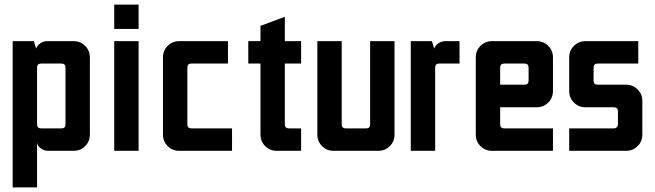

<svg xmlns="http://www.w3.org/2000/svg" viewBox="-20 -663 2879 844"><path d="M250 -383.6H160.7Q142.9 -383.6 142.9 -365.7V-116.4Q142.9 -98.6 160.7 -98.6H250Q267.9 -98.6 267.9 -116.4V-365.7Q267.9 -383.6 250 -383.6ZM35.7 -482.1H128.6L138.6 -450H139.3Q143.6 -463.6 157.5 -472.9Q171.4 -482.1 187.1 -482.1H303.6Q333.6 -482.1 354.3 -461.4Q375 -440.7 375 -410.7V-71.4Q375 -41.4 354.3 -20.7Q333.6 0 303.6 0H191.4Q175 0 160.4 -10Q145.7 -20 142.9 -35.7V160.7H35.7Z M482.1 -642.9H589.3V-535.7H482.1ZM482.1 -482.1H589.3V0H482.1Z M767.9 -482.1H982.1V-383.6H821.4Q803.6 -383.6 803.6 -365.7V-116.4Q803.6 -98.6 821.4 -98.6H1000V0H767.9Q737.9 0 717.1 -20.7Q696.4 -41.4 696.4 -71.4V-410.7Q696.4 -440.7 717.1 -461.4Q737.9 -482.1 767.9 -482.1Z M1125 -549.3 1232.1 -589.3V-482.1H1303.6V-383.6H1232.1V-116.4Q1232.1 -98.6 1250 -98.6H1303.6V0H1196.4Q1166.4 0 1145.7 -20.7Q1125 -41.4 1125 -71.4V-383.6H1071.4V-482.1H1125Z M1375 -482.1H1482.1V-116.4Q1482.1 -98.6 1500 -98.6H1589.3Q1607.1 -98.6 1607.1 -116.4V-482.1H1714.3V-71.4Q1714.3 -41.4 1693.6 -20.7Q1672.9 0 1642.9 0H1446.4Q1416.4 0 1395.7 -20.7Q1375 -41.4 1375 -71.4Z M1785.7 -482.1H1878.6L1888.6 -450H1889.3Q1893.6 -463.6 1907.5 -472.9Q1921.4 -482.1 1937.1 -482.1H2000V-383.6H1910.7Q1892.9 -383.6 1892.9 -365.7V0H1785.7Z M2285.7 -383.6H2196.4Q2178.6 -383.6 2178.6 -365.7V-290.7H2285.7Q2303.6 -290.7 2303.6 -308.6V-365.7Q2303.6 -383.6 2285.7 -383.6ZM2142.9 -482.1H2339.3Q2369.3 -482.1 2390 -461.4Q2410.7 -440.7 2410.7 -410.7V-262.9Q2410.7 -232.9 2390 -212.1Q2369.3 -191.4 2339.3 -191.4H2178.6V-116.4Q2178.6 -98.6 2196.4 -98.6H2410.7V0H2142.9Q2112.9 0 2092.1 -20.7Q2071.4 -41.4 2071.4 -71.4V-410.7Q2071.4 -440.7 2092.1 -461.4Q2112.9 -482.1 2142.9 -482.1Z M2553.6 -482.1H2785.7V-383.6H2607.1Q2589.3 -383.6 2589.3 -365.7V-308.6Q2589.3 -290.7 2607.1 -290.7H2732.1Q2762.1 -290.7 2782.9 -270Q2803.6 -249.3 2803.6 -219.3V-71.4Q2803.6 -41.4 2782.9 -20.7Q2762.1 0 2732.1 0H2482.1V-98.6H2677.9Q2685.7 -98.6 2691.1 -103.6Q2696.4 -108.6 2696.4 -116.4V-173.6Q2696.4 -191.4 2678.6 -191.4H2553.6Q2523.6 -191.4 2502.9 -212.1Q2482.1 -232.9 2482.1 -262.9V-410.7Q2482.1 -440.7 2502.9 -461.4Q2523.6 -482.1 2553.6 -482.1Z"/></svg>

Font: Aire Exterior
Style: Regular
Weight: 400
Width: 4
Designer: Jayvee Enaguas (HarvettFox96)
Version: 20190503.02